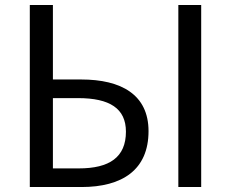

<svg xmlns="http://www.w3.org/2000/svg" viewBox="-20 -753 931 773"><path d="M100 0H308C472 0 578 -69 578 -225C578 -372 468 -433 307 -433H193V-733H100ZM193 -75V-358H294C422 -358 487 -316 487 -223C487 -120 421 -75 297 -75ZM698 0H790V-733H698Z"/></svg>

Font: Noto Sans Japanese Regular
Style: Regular
Weight: 400
Designer: Ryoko NISHIZUKA (kana & ideographs); Paul D. Hunt (Latin, Greek & Cyrillic); Wenlong ZHANG (bopomofo); Sandoll Communica
Foundry: Adobe Systems Incorporated
Version: Version 1.000;PS 1;hotconv 1.0.78;makeotf.lib2.5.61930